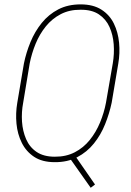

<svg xmlns="http://www.w3.org/2000/svg" viewBox="-20 -741 607 890"><path d="M322.3 -27.3 420.4 114.3 400.4 129.4 301.8 -10.3ZM528.3 -446.3 497.6 -264.6Q486.8 -213.9 467 -164.8Q447.3 -115.7 415.3 -75.9Q383.3 -36.1 338.1 -12.5Q293 11.2 233.4 10.7Q175.8 10.7 138.4 -13.9Q101.1 -38.6 81.1 -78.9Q61 -119.1 56.4 -167.7Q51.8 -216.3 60.1 -264.6L90.8 -446.3Q101.1 -497.1 121.3 -546.1Q141.6 -595.2 173.6 -634.8Q205.6 -674.3 250.2 -697.5Q294.9 -720.7 354 -720.7Q412.1 -720.7 450.2 -696.3Q488.3 -671.9 507.8 -631.8Q527.3 -591.8 532 -543.2Q536.6 -494.6 528.3 -446.3ZM471.2 -264.6 502.9 -447.8Q510.3 -491.2 507.1 -535.4Q503.9 -579.6 487.5 -616Q471.2 -652.3 438.5 -674.3Q405.8 -696.3 353.5 -695.8Q301.8 -696.3 261.5 -675.3Q221.2 -654.3 192.4 -618.7Q163.6 -583 145.3 -538.6Q127 -494.1 117.7 -447.3L87.4 -264.6Q79.1 -221.2 82 -177.2Q85 -133.3 101.1 -95.9Q117.2 -58.6 149.9 -36.6Q182.6 -14.6 233.9 -14.6Q286.1 -14.2 326.7 -35.2Q367.2 -56.2 396.2 -92.3Q425.3 -128.4 443.8 -173.3Q462.4 -218.3 471.2 -264.6Z"/></svg>

Font: Roboto Condensed Thin
Style: Italic
Weight: 250
Italic angle: -12°
Designer: Christian Robertson
Foundry: Google
Version: Version 3.008; 2023